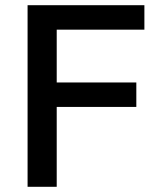

<svg xmlns="http://www.w3.org/2000/svg" viewBox="-20 -718 640 738"><path d="M198 0V-307H504V-401H198V-604H535V-698H86V0Z"/></svg>

Font: IBM Plex Mono Medm
Style: Regular
Weight: 500
Monospace: yes
Designer: Mike Abbink, Paul van der Laan, Pieter van Rosmalen
Foundry: Bold Monday
Version: Version 2.004